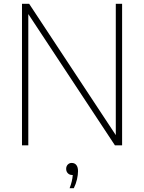

<svg xmlns="http://www.w3.org/2000/svg" viewBox="-20 -760 754 1004"><path d="M585.5 -740H618.5V0H581L128 -686.5V0H95V-740H132.5L585.5 -53.5ZM388 135Q388 154 382.5 178Q377 202 366 224H344Q358 188.5 360.5 155H357Q343.5 155 334.8 146Q326 137 326 123Q326 109.5 334.2 100.8Q342.5 92 355 92Q370.5 92 379.2 103Q388 114 388 135Z"/></svg>

Font: Encode Sans Thin
Style: Regular
Weight: 250
Designer: Multiple Designers
Foundry: Impallari Type
Version: Version 2.000